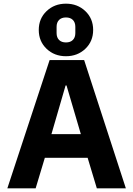

<svg xmlns="http://www.w3.org/2000/svg" viewBox="-20 -1025 725 1045"><path d="M444.5 -759.5Q402 -719 339 -719Q276 -719 233.5 -759.5Q191 -800 191 -862Q191 -924 233.5 -964.5Q276 -1005 339 -1005Q402 -1005 444.5 -964.5Q487 -924 487 -862Q487 -800 444.5 -759.5ZM390 -845V-879Q390 -903 376.5 -916.5Q363 -930 339 -930Q315 -930 301.5 -916.5Q288 -903 288 -879V-845Q288 -821 301.5 -807.5Q315 -794 339 -794Q363 -794 376.5 -807.5Q390 -821 390 -845ZM665 0H507L457 -166H224L174 0H20L250 -698H438ZM420 -295 342 -560H337L260 -295Z"/></svg>

Font: Aneliza
Style: Bold
Weight: 700
Designer: Mike Abbink, Paul van der Laan, Pieter van Rosmalen
Foundry: Bold Monday
Version: Version 3.0